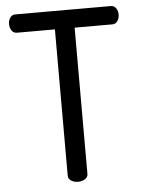

<svg xmlns="http://www.w3.org/2000/svg" viewBox="-53 -773 599 815"><g transform="rotate(-5 247.0 -365.5)"><path d="M43 -731H450Q464 -731 472 -719.5Q480 -708 480 -693Q480 -677 472 -665Q464 -653 450 -653H289V-30Q289 -16 276.5 -8Q264 0 247 0Q230 0 217.5 -8Q205 -16 205 -30V-653H43Q29 -653 21 -664.5Q13 -676 13 -693Q13 -708 21 -719.5Q29 -731 43 -731Z"/></g></svg>

Font: Dosis
Style: Medium
Weight: 500
Designer: Edgar Tolentino, Pablo Impallari, Igino Marini
Foundry: Edgar Tolentino, Pablo Impallari, Igino Marini
Version: Version 1.007